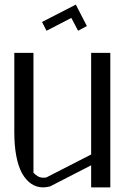

<svg xmlns="http://www.w3.org/2000/svg" viewBox="-20 -812 602 832"><path d="M308.6 -792 356.4 -699.2 318.4 -678.7 289.1 -734.4 181.6 -678.7 162.1 -716.8ZM458 -583V0H375V-95.7L196.3 -3.9Q178.7 0 167 0Q110.4 0 75.2 -61.5Q42 -124 42 -240.2V-583H125V-63.5Q144.5 -42 167 -42Q176.8 -42 180.7 -43L375 -142.6V-583Z"/></svg>

Font: wanta
Style: Medium
Weight: 500
Version: Version 0.91